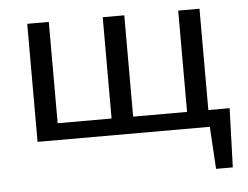

<svg xmlns="http://www.w3.org/2000/svg" viewBox="-45 -471 869 674"><g transform="rotate(-5 389.5 -133.5)"><path d="M681 -59H756L749 149H690L681 0H74V-416H150V-59H340V-416H416V-59H606V-416H681Z"/></g></svg>

Font: EauTest Medium
Style: Regular
Weight: 500
Designer: Christian Thalmann (Catharsis Fonts)
Version: Version 0.001;PS 000.001;hotconv 1.0.88;makeotf.lib2.5.64775